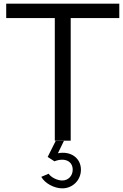

<svg xmlns="http://www.w3.org/2000/svg" viewBox="-20 -771 673 1051"><path d="M633 -672V-751H14V-672H280V-1H367V-672ZM321 260C378 260 423 215 423 158C423 94 367 54 297 68L330 0H285L241 88L278 112C334 90 378 111 378 158C378 191 354 217 321 217C294 217 261 201 246 180L206 197C225 232 276 260 321 260Z"/></svg>

Font: Oakes
Style: Regular
Weight: 400
Designer: Samuel Oakes
Foundry: Samuel Oakes
Version: Version 1.003;PS 001.003;hotconv 1.0.88;makeotf.lib2.5.64775